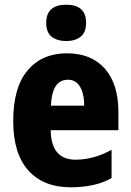

<svg xmlns="http://www.w3.org/2000/svg" viewBox="-20 -784 556 814"><path d="M264 -558Q158 -558 97 -485.5Q36 -413 36 -271Q36 -133 100 -61.5Q164 10 280 10Q385 10 453 -29V-149Q378 -107 300 -107Q197 -107 195 -232H482V-309Q482 -428 424.5 -493Q367 -558 264 -558ZM268 -446Q302 -446 319.5 -416Q337 -386 337 -336H196Q200 -446 268 -446ZM261 -764Q176 -764 176 -687Q176 -646 199.5 -628Q223 -610 261 -610Q298 -610 321.5 -628Q345 -646 345 -687Q345 -764 261 -764Z"/></svg>

Font: Noto Sans Display SemiCondensed Extra
Style: Regular
Weight: 800
Width: 4
Designer: Monotype Design Team
Foundry: Monotype Imaging Inc.
Version: Version 1.900